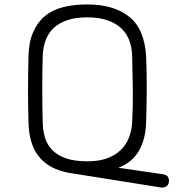

<svg xmlns="http://www.w3.org/2000/svg" viewBox="-20 -696 792 863"><path d="M316 85Q267 79 229 63Q191 47 164 18.5Q137 -10 123 -51.5Q109 -93 108 -150Q106 -222 106 -293.5Q106 -365 108 -440Q109 -504 128 -549Q147 -594 180.5 -622.5Q214 -651 262.5 -663.5Q311 -676 373 -676Q491 -676 560.5 -621Q630 -566 637 -440Q640 -368 639.5 -293Q639 -218 637 -150Q635 -70 604 -17.5Q573 35 512 58L711 87Q728 89 734.5 98.5Q741 108 739 122Q737 137 725.5 143Q714 149 699 146ZM574 -445Q573 -481 561.5 -513Q550 -545 526 -568Q502 -591 464 -604.5Q426 -618 373 -618Q318 -618 280 -604.5Q242 -591 218.5 -567.5Q195 -544 184 -512Q173 -480 172 -444Q170 -371 170 -294Q170 -217 172 -145Q173 -108 182.5 -76.5Q192 -45 215 -21.5Q238 2 276 15.5Q314 29 373 29Q426 29 463 15Q500 1 524 -23Q548 -47 560 -78.5Q572 -110 574 -146Q578 -217 577 -293Q576 -369 574 -445Z"/></svg>

Font: Cafe24 Ssurround air
Style: Light
Weight: 300
Designer: Cafe24 thkim, hmlim, mnelim, sdjeong, hskwak & 4IRTF
Foundry: Cafe24
Version: Version 1.001